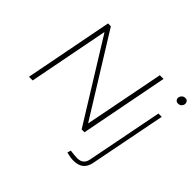

<svg xmlns="http://www.w3.org/2000/svg" viewBox="-205 -971 1436 1436"><g transform="rotate(45 513.5 -253.0)"><path d="M57 0 193 -700H223L615 -68H617L741 -700H780L644 0H614L222 -633H219L96 0ZM660 197 669 169 689 172Q703 173 717 174.5Q731 176 742 176Q774 176 792.5 161Q811 146 817 117L936 -490H971L852 116Q843 163 814 186Q785 209 736 209Q719 209 706 207Q693 205 680 202ZM988 -646Q972 -646 964 -655Q956 -664 956 -675Q956 -685 961 -694Q966 -703 975 -709Q984 -715 996 -715Q1013 -715 1020 -705Q1027 -695 1027 -684Q1027 -675 1022 -666Q1017 -657 1008.5 -651.5Q1000 -646 988 -646Z"/></g></svg>

Font: REM Thin
Style: Italic
Weight: 250
Italic angle: -11°
Designer: Octavio Pardo
Foundry: Ashler Design
Version: Version 1.005;gftools[0.9.28]